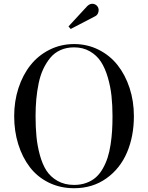

<svg xmlns="http://www.w3.org/2000/svg" viewBox="-20 -995 790 1025"><path d="M488.8 -908.7 357.4 -840.3 345.7 -854 446.3 -962.9Q461.9 -977.5 478.3 -974.4Q494.6 -971.2 502.4 -957.5Q509.3 -945.3 505.1 -930.2Q501 -915 488.8 -908.7ZM375.5 9.8Q301.3 9.8 240.2 -20.3Q179.2 -50.3 139.2 -102.8Q99.1 -155.3 77.4 -225.1Q55.7 -294.9 55.7 -375Q55.7 -454.6 78.6 -524.9Q101.6 -595.2 142.8 -647.2Q184.1 -699.2 244.4 -729.5Q304.7 -759.8 375.5 -759.8Q446.3 -759.8 506.6 -729.5Q566.9 -699.2 607.9 -647.2Q648.9 -595.2 671.9 -524.9Q694.8 -454.6 694.8 -375Q694.8 -267.6 658 -181.2Q621.1 -94.7 547.6 -42.5Q474.1 9.8 375.5 9.8ZM375.5 -742.2Q335.4 -742.2 303.2 -727.8Q271 -713.4 249 -687Q227.1 -660.6 211.2 -627Q195.3 -593.3 186.5 -550.8Q177.7 -508.3 173.8 -465.6Q169.9 -422.9 169.9 -375Q169.9 -315.4 174.6 -266.6Q179.2 -217.8 192.6 -168Q206.1 -118.2 228 -84.2Q250 -50.3 287.6 -29.1Q325.2 -7.8 375.5 -7.8Q411.6 -7.8 441.4 -18.8Q471.2 -29.8 492.2 -48.6Q513.2 -67.4 529.1 -95.5Q544.9 -123.5 554.7 -154.1Q564.5 -184.6 570.3 -222.9Q576.2 -261.2 578.4 -297.1Q580.6 -333 580.6 -375Q580.6 -433.1 575.2 -483.2Q569.8 -533.2 555.4 -582.3Q541 -631.3 518.6 -665.8Q496.1 -700.2 459.5 -721.2Q422.9 -742.2 375.5 -742.2Z"/></svg>

Font: Bodoni* 11pt
Style: Regular
Weight: 400
Version: Version 2.3